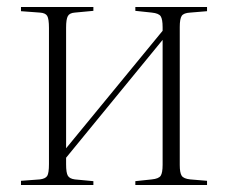

<svg xmlns="http://www.w3.org/2000/svg" viewBox="-20 -529 652 549"><path d="M40 0V-12L94 -16Q110 -18 115 -26Q120 -34 120 -60V-449Q120 -475 115 -483.5Q110 -492 94 -493L40 -497V-509H247V-498L194 -493Q179 -492 174 -483Q169 -474 169 -450V-105L445 -441V-451Q445 -474 439.5 -482.5Q434 -491 414 -493L367 -498V-509H572V-497L524 -493Q505 -492 499.5 -483.5Q494 -475 494 -452V-57Q494 -35 499.5 -26.5Q505 -18 524 -16L572 -12V0H367V-11L414 -16Q434 -18 439.5 -26.5Q445 -35 445 -58V-415L169 -78V-59Q169 -35 174 -26.5Q179 -18 194 -16L247 -11V0Z"/></svg>

Font: Literata 72pt ExtraLight
Style: Regular
Weight: 200
Designer: Latin by Veronika Burian and Jose Scaglione. Greek by Irene Vlachou. Cyrillic by Vera Evstafieva.
Foundry: TypeTogether
Version: Version 3.002